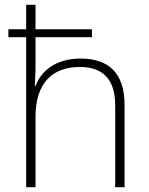

<svg xmlns="http://www.w3.org/2000/svg" viewBox="-20 -780 622 800"><path d="M128 -760H89V-658H15V-625H89V0H128V-293C128 -433 197 -501 313 -501C407 -501 460 -451 460 -341V0H499V-343C499 -475 433 -536 316 -536C212 -536 151 -484 128 -422H125C126 -450 128 -471 128 -500V-625H363V-658H128Z"/></svg>

Font: Noto Sans Ethiopic ExtraLight
Style: Regular
Weight: 200
Designer: Monotype Design Team
Foundry: Monotype Imaging Inc.
Version: Version 2.102